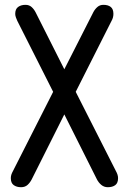

<svg xmlns="http://www.w3.org/2000/svg" viewBox="-20 -783 540 806"><path d="M68.4 2.9Q49.8 2.9 37.6 -5.9Q25.4 -14.6 25.4 -35.2Q25.4 -43 27.8 -50.3Q30.3 -57.6 34.2 -64.5L203.1 -397.5L52.7 -695.3Q49.8 -701.2 46.9 -709.5Q43.9 -717.8 43.9 -724.6Q43.9 -745.1 56.2 -753.9Q68.4 -762.7 86.9 -762.7Q102.5 -762.7 112.8 -753.4Q123 -744.1 129.9 -730.5L250 -492.2L372.1 -732.4Q378.9 -745.1 389.2 -753.9Q399.4 -762.7 414.1 -762.7Q433.6 -762.7 444.8 -753.9Q456.1 -745.1 456.1 -724.6Q456.1 -709 448.2 -695.3L297.9 -397.5L466.8 -64.5Q470.7 -57.6 473.1 -50.3Q475.6 -43 475.6 -35.2Q475.6 -14.6 463.9 -5.9Q452.1 2.9 432.6 2.9Q417 2.9 405.3 -6.8Q393.6 -16.6 386.7 -30.3L250 -302.7L113.3 -30.3Q106.4 -16.6 95.7 -6.8Q85 2.9 68.4 2.9Z"/></svg>

Font: Kosugi Maru
Style: Regular
Weight: 400
Designer: MOTOYA
Version: Version 4.002